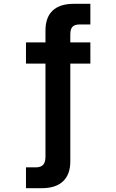

<svg xmlns="http://www.w3.org/2000/svg" viewBox="-20 -783 606 1005"><path d="M116 202V93H168Q193 93 205.5 80Q218 67 218 37V-450H116V-561H218V-623Q218 -692 255.5 -727.5Q293 -763 366 -763H453V-655H397Q372 -655 360 -643.5Q348 -632 348 -602V-561H453V-450H348V62Q348 130 310 166Q272 202 199 202Z"/></svg>

Font: Open Sauce One
Style: Bold
Weight: 700
Designer: Alfredo Marco Pradil
Foundry: Creative Sauce Fz LLC
Version: Version 1.477